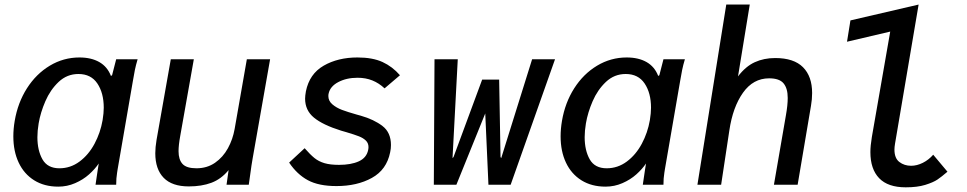

<svg xmlns="http://www.w3.org/2000/svg" viewBox="-20 -810 4240 842"><path d="M38.5 -212Q38.5 -245 44.5 -280Q58 -359.5 98.2 -422.8Q138.5 -486 198.5 -522Q258.5 -558 328.5 -558Q380 -558 415.5 -537.8Q451 -517.5 466.5 -477L471.5 -480L489.5 -550H583.5Q576 -525 571.5 -503.2Q567 -481.5 562.5 -453.5L496 -68.5Q495.5 -65 493.5 -52.5Q491.5 -40 490.5 -27.5Q489.5 -15 489.5 0H399Q400.5 -11.5 403.5 -30.8Q406.5 -50 408 -61L413 -93Q396.5 -68.5 370.5 -45.2Q344.5 -22 309.5 -6.8Q274.5 8.5 235.5 8.5Q174.5 8.5 130 -19.2Q85.5 -47 62 -96.8Q38.5 -146.5 38.5 -212ZM430 -283.5Q435 -314.5 435 -337.5Q435 -402 407 -443.8Q379 -485.5 324 -485.5Q274 -485.5 237.2 -450.8Q200.5 -416 179 -366.2Q157.5 -316.5 149.5 -269Q144 -236 144 -208.5Q144 -150.5 166.2 -111.2Q188.5 -72 240.5 -72Q289 -72 328.8 -101.5Q368.5 -131 394.5 -179.5Q420.5 -228 430 -283.5Z M661 -138Q661 -163.5 666.5 -196.5L729 -550H830L770.5 -214.5Q763 -173.5 763 -147Q763 -110 780.5 -91Q798 -72 841.5 -72Q888 -72 923 -96.2Q958 -120.5 979.5 -159.8Q1001 -199 1009 -244.5L1062.5 -550H1164.5L1088 -115.5Q1083.5 -91.5 1076.5 -39Q1077.5 -45.5 1071 0H973.5L982.5 -64Q950 -24.5 907.2 -8.5Q864.5 7.5 808 7.5Q734.5 7.5 697.8 -30.2Q661 -68 661 -138Z M1248 -97 1316 -160Q1340.5 -132 1359 -117Q1377.5 -102 1402.8 -94.5Q1428 -87 1466.5 -87Q1519.5 -87 1553.5 -102.5Q1587.5 -118 1594.5 -152Q1596 -159 1596 -165Q1596 -182.5 1584.2 -193.8Q1572.5 -205 1554 -212.2Q1535.5 -219.5 1498.5 -230.5L1476 -237Q1396 -262 1357 -294Q1318 -326 1318 -377.5Q1318 -389.5 1321.5 -409.5Q1337 -486 1399.5 -522Q1462 -558 1547.5 -558Q1614 -558 1657.5 -538Q1701 -518 1734 -480L1666.5 -422.5Q1642 -445.5 1613 -457.2Q1584 -469 1548 -469Q1499.5 -469 1463.5 -450Q1427.5 -431 1421 -399Q1420 -395.5 1420 -388.5Q1420 -367.5 1437.5 -352.5Q1455 -337.5 1479.5 -328.2Q1504 -319 1544.5 -307.5L1562.5 -302.5Q1620 -286 1657.2 -257.5Q1694.5 -229 1694.5 -174Q1694.5 -158 1691 -142Q1675.5 -65.5 1610.8 -29.8Q1546 6 1455.5 6Q1377.5 6 1330 -19.8Q1282.5 -45.5 1248 -97Z M1885.5 -550H1987.5L1964.5 -116.5L1969 -121.5L2094.5 -461H2169L2175 -121.5L2178 -116.5L2313.5 -550H2414L2219.5 0H2122L2108 -312.5L1981.5 0H1882.5Z M2438.5 -212Q2438.5 -245 2444.5 -280Q2458 -359.5 2498.2 -422.8Q2538.5 -486 2598.5 -522Q2658.5 -558 2728.5 -558Q2780 -558 2815.5 -537.8Q2851 -517.5 2866.5 -477L2871.5 -480L2889.5 -550H2983.5Q2976 -525 2971.5 -503.2Q2967 -481.5 2962.5 -453.5L2896 -68.5Q2895.5 -65 2893.5 -52.5Q2891.5 -40 2890.5 -27.5Q2889.5 -15 2889.5 0H2799Q2800.5 -11.5 2803.5 -30.8Q2806.5 -50 2808 -61L2813 -93Q2796.5 -68.5 2770.5 -45.2Q2744.5 -22 2709.5 -6.8Q2674.5 8.5 2635.5 8.5Q2574.5 8.5 2530 -19.2Q2485.5 -47 2462 -96.8Q2438.5 -146.5 2438.5 -212ZM2830 -283.5Q2835 -314.5 2835 -337.5Q2835 -402 2807 -443.8Q2779 -485.5 2724 -485.5Q2674 -485.5 2637.2 -450.8Q2600.5 -416 2579 -366.2Q2557.5 -316.5 2549.5 -269Q2544 -236 2544 -208.5Q2544 -150.5 2566.2 -111.2Q2588.5 -72 2640.5 -72Q2689 -72 2728.8 -101.5Q2768.5 -131 2794.5 -179.5Q2820.5 -228 2830 -283.5Z M3165 -790H3268L3216.5 -475Q3250 -519 3290 -537.2Q3330 -555.5 3379.5 -555.5Q3461.5 -555.5 3501.5 -515.2Q3541.5 -475 3541.5 -402Q3541.5 -374.5 3536.5 -346L3478 0H3374L3426.5 -304Q3434.5 -349 3434.5 -380.5Q3434.5 -422.5 3416.2 -444.5Q3398 -466.5 3353 -466.5Q3283 -466.5 3238.2 -403.2Q3193.5 -340 3178.5 -238L3142.5 0H3038.5Z M3797 -143Q3797 -170.5 3803.5 -209.5L3884 -671.5L3694.5 -627L3709.5 -720.5L4008.5 -790L3905 -179.5Q3902.5 -164.5 3902.5 -154Q3902.5 -116 3924.2 -99.5Q3946 -83 3975.5 -83Q4001 -83 4027 -96Q4053 -109 4072.5 -131.5L4135 -57Q4109.5 -35 4091 -22.5Q4072.5 -10 4037.5 0.8Q4002.5 11.5 3952 11.5Q3874 11.5 3835.5 -28.5Q3797 -68.5 3797 -143Z"/></svg>

Font: JuliaMono MediumItalic
Style: Regular
Weight: 500
Italic angle: -9°
Monospace: yes
Designer: cormullion
Foundry: corm
Version: Version 0.049; ttfautohint (v1.8.4)